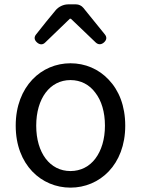

<svg xmlns="http://www.w3.org/2000/svg" viewBox="-20 -847 646 880"><path d="M128 -482C82 -433 52 -362 52 -271C52 -91 170 13 303 13C436 13 554 -91 554 -271C554 -362 525 -433 478 -482C432 -531 370 -557 303 -557C237 -557 174 -531 128 -482ZM417 -120C390 -84 350 -63 303 -63C209 -63 146 -146 146 -271C146 -396 209 -480 303 -480C350 -480 390 -459 417 -422C445 -386 461 -334 461 -271C461 -209 445 -157 417 -120ZM193 -749 146 -690C135 -677 137 -664 149 -653C161 -642 175 -640 187 -652L300 -761H305L419 -652C431 -641 445 -642 457 -653C469 -664 471 -677 460 -690L362 -811C354 -821 341 -827 329 -827H303H292C271 -827 248 -816 235 -800Z"/></svg>

Font: GenSenRounded2 TW R
Style: Regular
Weight: 400
Version: Version 2.100;PS 2.1;hotconv 16.6.51;makeotf.lib2.5.65220 DE